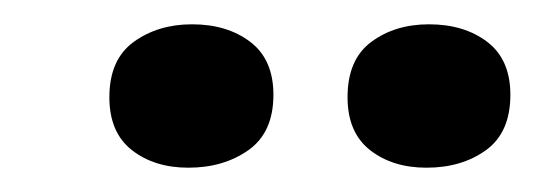

<svg xmlns="http://www.w3.org/2000/svg" viewBox="-20 -738 440 158"><path d="M135 -600Q107 -600 88.5 -614.5Q70 -629 70 -658Q70 -689 90 -703.5Q110 -718 138 -718Q167 -718 186 -703.5Q205 -689 205 -660Q205 -629 184.5 -614.5Q164 -600 135 -600ZM331 -600Q303 -600 284.5 -614.5Q266 -629 266 -658Q266 -689 285.5 -703.5Q305 -718 333 -718Q362 -718 381 -703.5Q400 -689 400 -660Q400 -629 380 -614.5Q360 -600 331 -600Z"/></svg>

Font: Sansita Swashed Light
Style: Regular
Weight: 300
Designer: Pablo Cosgaya
Foundry: Omnibus-Type
Version: Version 1.003